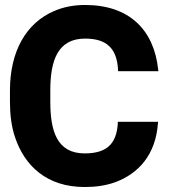

<svg xmlns="http://www.w3.org/2000/svg" viewBox="-20 -741 677 771"><path d="M20 -332C20 -280 26 -233 40 -191C78 -76 167 10 320 10C365 10 404 4 439 -8C538 -43 605 -122 614 -244L615 -252H453V-245C448 -163 408 -125 320 -125C208 -125 182 -216 182 -333V-378C182 -502 214 -586 322 -586C410 -586 449 -545 454 -462V-455H616L615 -463C598 -621 499 -721 322 -721C276 -721 235 -713 198 -697C85 -649 20 -535 20 -378Z"/></svg>

Font: Asimov Pro
Style: Blk
Weight: 900
Designer: Google
Version: Version 2.000980; 2014